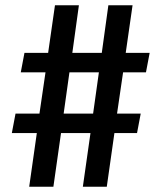

<svg xmlns="http://www.w3.org/2000/svg" viewBox="-20 -710 614 730"><path d="M448 -435 425 -278H515L501 -204H415L386 0H295L324 -204H212L183 0H91L120 -204H25L39 -278H130L153 -435H59L73 -509H163L189 -690H280L255 -509H367L392 -690H484L458 -509H549L535 -435ZM356 -435H244L222 -278H334Z"/></svg>

Font: Exo 2 Semi Bold Condensed
Style: Regular
Weight: 600
Width: 3
Designer: Natanael Gama
Version: Version 1.001;PS 001.001;hotconv 1.0.70;makeotf.lib2.5.58329